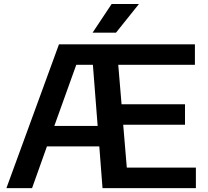

<svg xmlns="http://www.w3.org/2000/svg" viewBox="-20 -968 1070 988"><path d="M13 0 283.5 -740H983V-634.5H588.5L605.5 -431.5H932V-326H614L632.5 -105.5H988V0H507.5L491 -214.5H221.5L145 0ZM372.5 -634.5 259.5 -320H482.5L458 -634.5ZM456.5 -800 554.5 -947.5H695L577 -800Z"/></svg>

Font: Encode Sans Semi Expanded SemiBold
Style: Regular
Weight: 600
Width: 6
Designer: Multiple Designers
Foundry: Impallari Type
Version: Version 3.000; ttfautohint (v1.8.3) -l 8 -r 50 -G 200 -x 14 